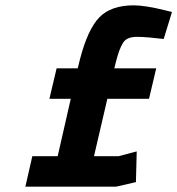

<svg xmlns="http://www.w3.org/2000/svg" viewBox="-20 -699 664 719"><path d="M624 -654C624 -654 600 -660 600 -660C600 -660 600 -660 600 -660C548 -673 508 -679 481 -679C481 -679 481 -679 481 -679C424 -679 381 -664 352 -634C323 -604 299 -552 280 -479C280 -479 271 -443 271 -443C271 -443 192 -443 192 -443C192 -443 165 -329 165 -329C165 -329 245 -329 245 -329C245 -329 196 -114 196 -114C196 -114 101 -114 101 -114C101 -114 75 0 75 0C75 0 415 0 415 0C415 0 489 -17 489 -17C489 -17 492 -132 492 -132C492 -132 424 -114 424 -114C424 -114 332 -114 332 -114C332 -114 382 -329 382 -329C382 -329 538 -329 538 -329C538 -329 565 -443 565 -443C565 -443 408 -443 408 -443C408 -443 413 -463 413 -463C413 -463 413 -463 413 -463C422 -499 431 -524 441 -539C450 -554 468 -561 493 -561C518 -561 551 -558 593 -553C593 -553 624 -654 624 -654Z"/></svg>

Font: My Font
Style: Bold Italic
Weight: 500
Version: Version 0.001